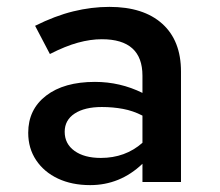

<svg xmlns="http://www.w3.org/2000/svg" viewBox="-20 -529 640 558"><path d="M242 9Q189 9 148.5 -10Q108 -29 85 -63.5Q62 -98 62 -143Q62 -211 114 -251Q166 -291 256 -291Q329 -291 394 -259V-309Q394 -415 276 -415Q243 -415 206.5 -405Q170 -395 125 -372L82 -454Q140 -483 193 -496Q246 -509 298 -509Q397 -509 451.5 -460Q506 -411 506 -321V0H394V-53Q329 9 242 9ZM168 -146Q168 -111 196.5 -90.5Q225 -70 273 -70Q344 -70 394 -114V-193Q367 -207 337.5 -212.5Q308 -218 276 -218Q226 -218 197 -199Q168 -180 168 -146Z"/></svg>

Font: Red Hat Mono Medium
Style: Regular
Weight: 500
Monospace: yes
Designer: Pentagram, MCKL
Foundry: Pentagram, MCKL
Version: Version 1.023; ttfautohint (v1.8.3)